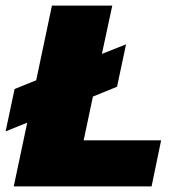

<svg xmlns="http://www.w3.org/2000/svg" viewBox="-45 -664 617 684"><path d="M4 0 52 -227 -25 -196 7 -347 84 -378 140 -644H355L318 -472L404 -506L372 -355L286 -320L253 -164H529L495 0Z"/></svg>

Font: Kanit ExtraBold
Style: Italic
Weight: 800
Italic angle: -12°
Designer: Katatrad Team
Foundry: CadsonDemak
Version: Version 2.000; ttfautohint (v1.8.3)